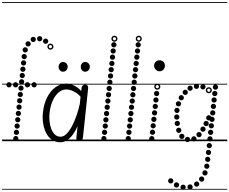

<svg xmlns="http://www.w3.org/2000/svg" viewBox="-25 -1349 2190 1834"><path d="M411 -930.5Q400.5 -930.5 393.2 -937.8Q386 -945 386 -955.5Q386 -966 393.2 -973.2Q400.5 -980.5 411 -980.5Q421.5 -980.5 428.8 -973.2Q436 -966 436 -955.5Q436 -945 428.8 -937.8Q421.5 -930.5 411 -930.5ZM354 -954Q343.5 -954 336.2 -961.2Q329 -968.5 329 -979Q329 -989.5 336.2 -996.8Q343.5 -1004 354 -1004Q364.5 -1004 371.8 -996.8Q379 -989.5 379 -979Q379 -968.5 371.8 -961.2Q364.5 -954 354 -954ZM292.5 -947.5Q282 -947.5 274.8 -954.8Q267.5 -962 267.5 -972.5Q267.5 -983 274.8 -990.2Q282 -997.5 292.5 -997.5Q303 -997.5 310.2 -990.2Q317.5 -983 317.5 -972.5Q317.5 -962 310.2 -954.8Q303 -947.5 292.5 -947.5ZM243.5 -905Q233 -905 225.8 -912.2Q218.5 -919.5 218.5 -930Q218.5 -940.5 225.8 -947.8Q233 -955 243.5 -955Q254 -955 261.2 -947.8Q268.5 -940.5 268.5 -930Q268.5 -919.5 261.2 -912.2Q254 -905 243.5 -905ZM216 -847.5Q205.5 -847.5 198.2 -854.8Q191 -862 191 -872.5Q191 -883 198.2 -890.2Q205.5 -897.5 216 -897.5Q226.5 -897.5 233.8 -890.2Q241 -883 241 -872.5Q241 -862 233.8 -854.8Q226.5 -847.5 216 -847.5ZM206 -783.5Q195.5 -783.5 188.2 -790.8Q181 -798 181 -808.5Q181 -819 188.2 -826.2Q195.5 -833.5 206 -833.5Q216.5 -833.5 223.8 -826.2Q231 -819 231 -808.5Q231 -798 223.8 -790.8Q216.5 -783.5 206 -783.5ZM200 -723Q189.5 -723 182.2 -730.2Q175 -737.5 175 -748Q175 -758.5 182.2 -765.8Q189.5 -773 200 -773Q210.5 -773 217.8 -765.8Q225 -758.5 225 -748Q225 -737.5 217.8 -730.2Q210.5 -723 200 -723ZM193.5 -663Q183 -663 175.8 -670.2Q168.5 -677.5 168.5 -688Q168.5 -698.5 175.8 -705.8Q183 -713 193.5 -713Q204 -713 211.2 -705.8Q218.5 -698.5 218.5 -688Q218.5 -677.5 211.2 -670.2Q204 -663 193.5 -663ZM187.5 -602.5Q177 -602.5 169.8 -609.8Q162.5 -617 162.5 -627.5Q162.5 -638 169.8 -645.2Q177 -652.5 187.5 -652.5Q198 -652.5 205.2 -645.2Q212.5 -638 212.5 -627.5Q212.5 -617 205.2 -609.8Q198 -602.5 187.5 -602.5ZM181.5 -542.5Q171 -542.5 163.8 -549.8Q156.5 -557 156.5 -567.5Q156.5 -578 163.8 -585.2Q171 -592.5 181.5 -592.5Q192 -592.5 199.2 -585.2Q206.5 -578 206.5 -567.5Q206.5 -557 199.2 -549.8Q192 -542.5 181.5 -542.5ZM175.5 -482Q165 -482 157.8 -489.2Q150.5 -496.5 150.5 -507Q150.5 -517.5 157.8 -524.8Q165 -532 175.5 -532Q186 -532 193.2 -524.8Q200.5 -517.5 200.5 -507Q200.5 -496.5 193.2 -489.2Q186 -482 175.5 -482ZM169 -421.5Q158.5 -421.5 151.2 -428.8Q144 -436 144 -446.5Q144 -457 151.2 -464.2Q158.5 -471.5 169 -471.5Q179.5 -471.5 186.8 -464.2Q194 -457 194 -446.5Q194 -436 186.8 -428.8Q179.5 -421.5 169 -421.5ZM163 -361.5Q152.5 -361.5 145.2 -368.8Q138 -376 138 -386.5Q138 -397 145.2 -404.2Q152.5 -411.5 163 -411.5Q173.5 -411.5 180.8 -404.2Q188 -397 188 -386.5Q188 -376 180.8 -368.8Q173.5 -361.5 163 -361.5ZM157 -301Q146.5 -301 139.2 -308.2Q132 -315.5 132 -326Q132 -336.5 139.2 -343.8Q146.5 -351 157 -351Q167.5 -351 174.8 -343.8Q182 -336.5 182 -326Q182 -315.5 174.8 -308.2Q167.5 -301 157 -301ZM150.5 -240.5Q140 -240.5 132.8 -247.8Q125.5 -255 125.5 -265.5Q125.5 -276 132.8 -283.2Q140 -290.5 150.5 -290.5Q161 -290.5 168.2 -283.2Q175.5 -276 175.5 -265.5Q175.5 -255 168.2 -247.8Q161 -240.5 150.5 -240.5ZM144.5 -180.5Q134 -180.5 126.8 -187.8Q119.5 -195 119.5 -205.5Q119.5 -216 126.8 -223.2Q134 -230.5 144.5 -230.5Q155 -230.5 162.2 -223.2Q169.5 -216 169.5 -205.5Q169.5 -195 162.2 -187.8Q155 -180.5 144.5 -180.5ZM138.5 -120Q128 -120 120.8 -127.2Q113.5 -134.5 113.5 -145Q113.5 -155.5 120.8 -162.8Q128 -170 138.5 -170Q149 -170 156.2 -162.8Q163.5 -155.5 163.5 -145Q163.5 -134.5 156.2 -127.2Q149 -120 138.5 -120ZM132 -60Q121.5 -60 114.2 -67.2Q107 -74.5 107 -85Q107 -95.5 114.2 -102.8Q121.5 -110 132 -110Q142.5 -110 149.8 -102.8Q157 -95.5 157 -85Q157 -74.5 149.8 -67.2Q142.5 -60 132 -60ZM126 0Q115.5 0 108.2 -7.2Q101 -14.5 101 -25Q101 -35.5 108.2 -42.8Q115.5 -50 126 -50Q136.5 -50 143.8 -42.8Q151 -35.5 151 -25Q151 -14.5 143.8 -7.2Q136.5 0 126 0ZM61 -514Q50.5 -514 43.2 -521.2Q36 -528.5 36 -539Q36 -549.5 43.2 -556.8Q50.5 -564 61 -564Q71.5 -564 78.8 -556.8Q86 -549.5 86 -539Q86 -528.5 78.8 -521.2Q71.5 -514 61 -514ZM124 -514Q113.5 -514 106.2 -521.2Q99 -528.5 99 -539Q99 -549.5 106.2 -556.8Q113.5 -564 124 -564Q134.5 -564 141.8 -556.8Q149 -549.5 149 -539Q149 -528.5 141.8 -521.2Q134.5 -514 124 -514ZM237.5 -514Q227 -514 219.8 -521.2Q212.5 -528.5 212.5 -539Q212.5 -549.5 219.8 -556.8Q227 -564 237.5 -564Q248 -564 255.2 -556.8Q262.5 -549.5 262.5 -539Q262.5 -528.5 255.2 -521.2Q248 -514 237.5 -514ZM301 -514Q290.5 -514 283.2 -521.2Q276 -528.5 276 -539Q276 -549.5 283.2 -556.8Q290.5 -564 301 -564Q311.5 -564 318.8 -556.8Q326 -549.5 326 -539Q326 -528.5 318.8 -521.2Q311.5 -514 301 -514ZM456.5 -874.5Q444.5 -874.5 436 -883Q427.5 -891.5 427.5 -903.5Q427.5 -915.5 436 -924Q444.5 -932.5 456.5 -932.5Q468.5 -932.5 477 -924Q485.5 -915.5 485.5 -903.5Q485.5 -891.5 477 -883Q468.5 -874.5 456.5 -874.5ZM456.5 -888Q463 -888 467.5 -892.8Q472 -897.5 472 -904Q472 -910 467.5 -914.5Q463 -919 456.5 -919Q450 -919 445.5 -914.5Q441 -910 441 -904Q441 -897.5 445.5 -892.8Q450 -888 456.5 -888ZM-5 455H397.5V463H-5ZM-5 -16H397.5V0H-5ZM-5 -549H397.5V-541H-5ZM-5 -1329H397.5V-1321H-5Z M552.5 10Q504 10 469.8 -14.8Q435.5 -39.5 415 -80.5Q394.5 -121.5 387 -171.2Q379.5 -221 384.5 -271Q394 -359 426.5 -421.5Q459 -484 507.2 -517.5Q555.5 -551 611 -551Q631.5 -551 657.8 -542Q684 -533 709 -516.8Q734 -500.5 750.5 -479L753.5 -506Q755.5 -524 766 -532.5Q776.5 -541 789 -541Q801.5 -541 810.2 -532Q819 -523 816.5 -502L767.5 -36.5Q765.5 -18 755.2 -9Q745 0 733.5 0Q719.5 0 711 -8.2Q702.5 -16.5 704.5 -35L716 -144.5Q699 -103.5 674.2 -68.2Q649.5 -33 618.8 -11.5Q588 10 552.5 10ZM448 -268Q444 -230 448 -190.5Q452 -151 464.8 -117.5Q477.5 -84 499.8 -63.5Q522 -43 554 -43Q584 -43 612 -71.8Q640 -100.5 664.2 -147.2Q688.5 -194 707.2 -248.8Q726 -303.5 737 -355L744.5 -425Q721 -454.5 681.8 -474.5Q642.5 -494.5 608 -494.5Q567.5 -494.5 533.8 -465.2Q500 -436 477.5 -385Q455 -334 448 -268ZM552.5 10Q504 10 469.8 -14.8Q435.5 -39.5 415 -80.5Q394.5 -121.5 387 -171.2Q379.5 -221 384.5 -271Q394 -359 426.5 -421.5Q459 -484 507.2 -517.5Q555.5 -551 611 -551Q631.5 -551 657.8 -542Q684 -533 709 -516.8Q734 -500.5 750.5 -479L753.5 -506Q755.5 -524 766 -532.5Q776.5 -541 789 -541Q801.5 -541 810.2 -532Q819 -523 816.5 -502L767.5 -36.5Q765.5 -18 755.2 -9Q745 0 733.5 0Q719.5 0 711 -8.2Q702.5 -16.5 704.5 -35L716 -144.5Q699 -103.5 674.2 -68.2Q649.5 -33 618.8 -11.5Q588 10 552.5 10ZM448 -268Q444 -230 448 -190.5Q452 -151 464.8 -117.5Q477.5 -84 499.8 -63.5Q522 -43 554 -43Q584 -43 612 -71.8Q640 -100.5 664.2 -147.2Q688.5 -194 707.2 -248.8Q726 -303.5 737 -355L744.5 -425Q721 -454.5 681.8 -474.5Q642.5 -494.5 608 -494.5Q567.5 -494.5 533.8 -465.2Q500 -436 477.5 -385Q455 -334 448 -268ZM788.5 -664Q770 -664 758.2 -677.5Q746.5 -691 746.5 -711Q746.5 -729 758 -743Q769.5 -757 788.5 -757Q807 -757 820 -744.2Q833 -731.5 833 -711Q833 -691.5 820.2 -677.8Q807.5 -664 788.5 -664ZM576.5 -664Q558.5 -664 546.8 -677.5Q535 -691 535 -711Q535 -729 546.5 -743Q558 -757 576.5 -757Q595.5 -757 608.5 -744.2Q621.5 -731.5 621.5 -711Q621.5 -691.5 608.8 -677.8Q596 -664 576.5 -664ZM329.5 455H902V463H329.5ZM329.5 -16H902V0H329.5ZM329.5 -549H902V-541H329.5ZM329.5 -1329H902V-1321H329.5Z M1062.5 -896Q1052 -896 1044.8 -903.2Q1037.5 -910.5 1037.5 -921Q1037.5 -931.5 1044.8 -938.8Q1052 -946 1062.5 -946Q1073 -946 1080.2 -938.8Q1087.5 -931.5 1087.5 -921Q1087.5 -910.5 1080.2 -903.2Q1073 -896 1062.5 -896ZM1056 -837Q1045.5 -837 1038.2 -844.2Q1031 -851.5 1031 -862Q1031 -872.5 1038.2 -879.8Q1045.5 -887 1056 -887Q1066.5 -887 1073.8 -879.8Q1081 -872.5 1081 -862Q1081 -851.5 1073.8 -844.2Q1066.5 -837 1056 -837ZM1049.5 -778Q1039 -778 1031.8 -785.2Q1024.5 -792.5 1024.5 -803Q1024.5 -813.5 1031.8 -820.8Q1039 -828 1049.5 -828Q1060 -828 1067.2 -820.8Q1074.5 -813.5 1074.5 -803Q1074.5 -792.5 1067.2 -785.2Q1060 -778 1049.5 -778ZM1043.5 -718Q1033 -718 1025.8 -725.2Q1018.5 -732.5 1018.5 -743Q1018.5 -753.5 1025.8 -760.8Q1033 -768 1043.5 -768Q1054 -768 1061.2 -760.8Q1068.5 -753.5 1068.5 -743Q1068.5 -732.5 1061.2 -725.2Q1054 -718 1043.5 -718ZM1037 -658.5Q1026.5 -658.5 1019.2 -665.8Q1012 -673 1012 -683.5Q1012 -694 1019.2 -701.2Q1026.5 -708.5 1037 -708.5Q1047.5 -708.5 1054.8 -701.2Q1062 -694 1062 -683.5Q1062 -673 1054.8 -665.8Q1047.5 -658.5 1037 -658.5ZM1030.5 -598.5Q1020 -598.5 1012.8 -605.8Q1005.5 -613 1005.5 -623.5Q1005.5 -634 1012.8 -641.2Q1020 -648.5 1030.5 -648.5Q1041 -648.5 1048.2 -641.2Q1055.5 -634 1055.5 -623.5Q1055.5 -613 1048.2 -605.8Q1041 -598.5 1030.5 -598.5ZM1024.5 -538.5Q1014 -538.5 1006.8 -545.8Q999.5 -553 999.5 -563.5Q999.5 -574 1006.8 -581.2Q1014 -588.5 1024.5 -588.5Q1035 -588.5 1042.2 -581.2Q1049.5 -574 1049.5 -563.5Q1049.5 -553 1042.2 -545.8Q1035 -538.5 1024.5 -538.5ZM1018 -479Q1007.5 -479 1000.2 -486.2Q993 -493.5 993 -504Q993 -514.5 1000.2 -521.8Q1007.5 -529 1018 -529Q1028.5 -529 1035.8 -521.8Q1043 -514.5 1043 -504Q1043 -493.5 1035.8 -486.2Q1028.5 -479 1018 -479ZM1011.5 -419Q1001 -419 993.8 -426.2Q986.5 -433.5 986.5 -444Q986.5 -454.5 993.8 -461.8Q1001 -469 1011.5 -469Q1022 -469 1029.2 -461.8Q1036.5 -454.5 1036.5 -444Q1036.5 -433.5 1029.2 -426.2Q1022 -419 1011.5 -419ZM1005.5 -359Q995 -359 987.8 -366.2Q980.5 -373.5 980.5 -384Q980.5 -394.5 987.8 -401.8Q995 -409 1005.5 -409Q1016 -409 1023.2 -401.8Q1030.5 -394.5 1030.5 -384Q1030.5 -373.5 1023.2 -366.2Q1016 -359 1005.5 -359ZM999 -299.5Q988.5 -299.5 981.2 -306.8Q974 -314 974 -324.5Q974 -335 981.2 -342.2Q988.5 -349.5 999 -349.5Q1009.5 -349.5 1016.8 -342.2Q1024 -335 1024 -324.5Q1024 -314 1016.8 -306.8Q1009.5 -299.5 999 -299.5ZM993 -239.5Q982.5 -239.5 975.2 -246.8Q968 -254 968 -264.5Q968 -275 975.2 -282.2Q982.5 -289.5 993 -289.5Q1003.5 -289.5 1010.8 -282.2Q1018 -275 1018 -264.5Q1018 -254 1010.8 -246.8Q1003.5 -239.5 993 -239.5ZM986.5 -179.5Q976 -179.5 968.8 -186.8Q961.5 -194 961.5 -204.5Q961.5 -215 968.8 -222.2Q976 -229.5 986.5 -229.5Q997 -229.5 1004.2 -222.2Q1011.5 -215 1011.5 -204.5Q1011.5 -194 1004.2 -186.8Q997 -179.5 986.5 -179.5ZM980.5 -120Q970 -120 962.8 -127.2Q955.5 -134.5 955.5 -145Q955.5 -155.5 962.8 -162.8Q970 -170 980.5 -170Q991 -170 998.2 -162.8Q1005.5 -155.5 1005.5 -145Q1005.5 -134.5 998.2 -127.2Q991 -120 980.5 -120ZM974 -60Q963.5 -60 956.2 -67.2Q949 -74.5 949 -85Q949 -95.5 956.2 -102.8Q963.5 -110 974 -110Q984.5 -110 991.8 -102.8Q999 -95.5 999 -85Q999 -74.5 991.8 -67.2Q984.5 -60 974 -60ZM967.5 0Q957 0 949.8 -7.2Q942.5 -14.5 942.5 -25Q942.5 -35.5 949.8 -42.8Q957 -50 967.5 -50Q978 -50 985.2 -42.8Q992.5 -35.5 992.5 -25Q992.5 -14.5 985.2 -7.2Q978 0 967.5 0ZM1068 -950Q1056 -950 1047.5 -958.5Q1039 -967 1039 -979Q1039 -991 1047.5 -999.5Q1056 -1008 1068 -1008Q1080 -1008 1088.5 -999.5Q1097 -991 1097 -979Q1097 -967 1088.5 -958.5Q1080 -950 1068 -950ZM1068 -963.5Q1074.5 -963.5 1079 -968.2Q1083.5 -973 1083.5 -979.5Q1083.5 -985.5 1079 -990Q1074.5 -994.5 1068 -994.5Q1061.5 -994.5 1057 -990Q1052.5 -985.5 1052.5 -979.5Q1052.5 -973 1057 -968.2Q1061.5 -963.5 1068 -963.5ZM872.5 455H1140.5V463H872.5ZM872.5 -16H1140.5V0H872.5ZM872.5 -549H1140.5V-541H872.5ZM872.5 -1329H1140.5V-1321H872.5Z M1295 -896Q1284.5 -896 1277.2 -903.2Q1270 -910.5 1270 -921Q1270 -931.5 1277.2 -938.8Q1284.5 -946 1295 -946Q1305.5 -946 1312.8 -938.8Q1320 -931.5 1320 -921Q1320 -910.5 1312.8 -903.2Q1305.5 -896 1295 -896ZM1288.5 -837Q1278 -837 1270.8 -844.2Q1263.5 -851.5 1263.5 -862Q1263.5 -872.5 1270.8 -879.8Q1278 -887 1288.5 -887Q1299 -887 1306.2 -879.8Q1313.5 -872.5 1313.5 -862Q1313.5 -851.5 1306.2 -844.2Q1299 -837 1288.5 -837ZM1282 -778Q1271.5 -778 1264.2 -785.2Q1257 -792.5 1257 -803Q1257 -813.5 1264.2 -820.8Q1271.5 -828 1282 -828Q1292.5 -828 1299.8 -820.8Q1307 -813.5 1307 -803Q1307 -792.5 1299.8 -785.2Q1292.5 -778 1282 -778ZM1276 -718Q1265.5 -718 1258.2 -725.2Q1251 -732.5 1251 -743Q1251 -753.5 1258.2 -760.8Q1265.5 -768 1276 -768Q1286.5 -768 1293.8 -760.8Q1301 -753.5 1301 -743Q1301 -732.5 1293.8 -725.2Q1286.5 -718 1276 -718ZM1269.5 -658.5Q1259 -658.5 1251.8 -665.8Q1244.5 -673 1244.5 -683.5Q1244.5 -694 1251.8 -701.2Q1259 -708.5 1269.5 -708.5Q1280 -708.5 1287.2 -701.2Q1294.5 -694 1294.5 -683.5Q1294.5 -673 1287.2 -665.8Q1280 -658.5 1269.5 -658.5ZM1263 -598.5Q1252.5 -598.5 1245.2 -605.8Q1238 -613 1238 -623.5Q1238 -634 1245.2 -641.2Q1252.5 -648.5 1263 -648.5Q1273.5 -648.5 1280.8 -641.2Q1288 -634 1288 -623.5Q1288 -613 1280.8 -605.8Q1273.5 -598.5 1263 -598.5ZM1257 -538.5Q1246.5 -538.5 1239.2 -545.8Q1232 -553 1232 -563.5Q1232 -574 1239.2 -581.2Q1246.5 -588.5 1257 -588.5Q1267.5 -588.5 1274.8 -581.2Q1282 -574 1282 -563.5Q1282 -553 1274.8 -545.8Q1267.5 -538.5 1257 -538.5ZM1250.5 -479Q1240 -479 1232.8 -486.2Q1225.5 -493.5 1225.5 -504Q1225.5 -514.5 1232.8 -521.8Q1240 -529 1250.5 -529Q1261 -529 1268.2 -521.8Q1275.5 -514.5 1275.5 -504Q1275.5 -493.5 1268.2 -486.2Q1261 -479 1250.5 -479ZM1244 -419Q1233.5 -419 1226.2 -426.2Q1219 -433.5 1219 -444Q1219 -454.5 1226.2 -461.8Q1233.5 -469 1244 -469Q1254.5 -469 1261.8 -461.8Q1269 -454.5 1269 -444Q1269 -433.5 1261.8 -426.2Q1254.5 -419 1244 -419ZM1238 -359Q1227.5 -359 1220.2 -366.2Q1213 -373.5 1213 -384Q1213 -394.5 1220.2 -401.8Q1227.5 -409 1238 -409Q1248.5 -409 1255.8 -401.8Q1263 -394.5 1263 -384Q1263 -373.5 1255.8 -366.2Q1248.5 -359 1238 -359ZM1231.5 -299.5Q1221 -299.5 1213.8 -306.8Q1206.5 -314 1206.5 -324.5Q1206.5 -335 1213.8 -342.2Q1221 -349.5 1231.5 -349.5Q1242 -349.5 1249.2 -342.2Q1256.5 -335 1256.5 -324.5Q1256.5 -314 1249.2 -306.8Q1242 -299.5 1231.5 -299.5ZM1225.5 -239.5Q1215 -239.5 1207.8 -246.8Q1200.5 -254 1200.5 -264.5Q1200.5 -275 1207.8 -282.2Q1215 -289.5 1225.5 -289.5Q1236 -289.5 1243.2 -282.2Q1250.5 -275 1250.5 -264.5Q1250.5 -254 1243.2 -246.8Q1236 -239.5 1225.5 -239.5ZM1219 -179.5Q1208.5 -179.5 1201.2 -186.8Q1194 -194 1194 -204.5Q1194 -215 1201.2 -222.2Q1208.5 -229.5 1219 -229.5Q1229.5 -229.5 1236.8 -222.2Q1244 -215 1244 -204.5Q1244 -194 1236.8 -186.8Q1229.5 -179.5 1219 -179.5ZM1213 -120Q1202.5 -120 1195.2 -127.2Q1188 -134.5 1188 -145Q1188 -155.5 1195.2 -162.8Q1202.5 -170 1213 -170Q1223.5 -170 1230.8 -162.8Q1238 -155.5 1238 -145Q1238 -134.5 1230.8 -127.2Q1223.5 -120 1213 -120ZM1206.5 -60Q1196 -60 1188.8 -67.2Q1181.5 -74.5 1181.5 -85Q1181.5 -95.5 1188.8 -102.8Q1196 -110 1206.5 -110Q1217 -110 1224.2 -102.8Q1231.5 -95.5 1231.5 -85Q1231.5 -74.5 1224.2 -67.2Q1217 -60 1206.5 -60ZM1200 0Q1189.5 0 1182.2 -7.2Q1175 -14.5 1175 -25Q1175 -35.5 1182.2 -42.8Q1189.5 -50 1200 -50Q1210.5 -50 1217.8 -42.8Q1225 -35.5 1225 -25Q1225 -14.5 1217.8 -7.2Q1210.5 0 1200 0ZM1300.5 -950Q1288.5 -950 1280 -958.5Q1271.5 -967 1271.5 -979Q1271.5 -991 1280 -999.5Q1288.5 -1008 1300.5 -1008Q1312.5 -1008 1321 -999.5Q1329.5 -991 1329.5 -979Q1329.5 -967 1321 -958.5Q1312.5 -950 1300.5 -950ZM1300.5 -963.5Q1307 -963.5 1311.5 -968.2Q1316 -973 1316 -979.5Q1316 -985.5 1311.5 -990Q1307 -994.5 1300.5 -994.5Q1294 -994.5 1289.5 -990Q1285 -985.5 1285 -979.5Q1285 -973 1289.5 -968.2Q1294 -963.5 1300.5 -963.5ZM1105 455H1373V463H1105ZM1105 -16H1373V0H1105ZM1105 -549H1373V-541H1105ZM1105 -1329H1373V-1321H1105Z M1447 -722Q1447 -744 1462.2 -758.5Q1477.5 -773 1499.5 -773Q1520.5 -773 1535.5 -758.8Q1550.5 -744.5 1550.5 -722Q1550.5 -707.5 1543.8 -695Q1537 -682.5 1525.5 -675.2Q1514 -668 1499.5 -668Q1479.5 -668 1463.2 -683.5Q1447 -699 1447 -722ZM1447 -722Q1447 -744 1462.2 -758.5Q1477.5 -773 1499.5 -773Q1520.5 -773 1535.5 -758.8Q1550.5 -744.5 1550.5 -722Q1550.5 -707.5 1543.8 -695Q1537 -682.5 1525.5 -675.2Q1514 -668 1499.5 -668Q1479.5 -668 1463.2 -683.5Q1447 -699 1447 -722ZM1471 -430.5Q1460.5 -430.5 1453.2 -437.8Q1446 -445 1446 -455.5Q1446 -466 1453.2 -473.2Q1460.5 -480.5 1471 -480.5Q1481.5 -480.5 1488.8 -473.2Q1496 -466 1496 -455.5Q1496 -445 1488.8 -437.8Q1481.5 -430.5 1471 -430.5ZM1464.5 -369Q1454 -369 1446.8 -376.2Q1439.5 -383.5 1439.5 -394Q1439.5 -404.5 1446.8 -411.8Q1454 -419 1464.5 -419Q1475 -419 1482.2 -411.8Q1489.5 -404.5 1489.5 -394Q1489.5 -383.5 1482.2 -376.2Q1475 -369 1464.5 -369ZM1458 -307.5Q1447.5 -307.5 1440.2 -314.8Q1433 -322 1433 -332.5Q1433 -343 1440.2 -350.2Q1447.5 -357.5 1458 -357.5Q1468.5 -357.5 1475.8 -350.2Q1483 -343 1483 -332.5Q1483 -322 1475.8 -314.8Q1468.5 -307.5 1458 -307.5ZM1451.5 -246Q1441 -246 1433.8 -253.2Q1426.5 -260.5 1426.5 -271Q1426.5 -281.5 1433.8 -288.8Q1441 -296 1451.5 -296Q1462 -296 1469.2 -288.8Q1476.5 -281.5 1476.5 -271Q1476.5 -260.5 1469.2 -253.2Q1462 -246 1451.5 -246ZM1445 -184Q1434.5 -184 1427.2 -191.2Q1420 -198.5 1420 -209Q1420 -219.5 1427.2 -226.8Q1434.5 -234 1445 -234Q1455.5 -234 1462.8 -226.8Q1470 -219.5 1470 -209Q1470 -198.5 1462.8 -191.2Q1455.5 -184 1445 -184ZM1438 -122.5Q1427.5 -122.5 1420.2 -129.8Q1413 -137 1413 -147.5Q1413 -158 1420.2 -165.2Q1427.5 -172.5 1438 -172.5Q1448.5 -172.5 1455.8 -165.2Q1463 -158 1463 -147.5Q1463 -137 1455.8 -129.8Q1448.5 -122.5 1438 -122.5ZM1431.5 -61Q1421 -61 1413.8 -68.2Q1406.5 -75.5 1406.5 -86Q1406.5 -96.5 1413.8 -103.8Q1421 -111 1431.5 -111Q1442 -111 1449.2 -103.8Q1456.5 -96.5 1456.5 -86Q1456.5 -75.5 1449.2 -68.2Q1442 -61 1431.5 -61ZM1425 0.5Q1414.5 0.5 1407.2 -6.8Q1400 -14 1400 -24.5Q1400 -35 1407.2 -42.2Q1414.5 -49.5 1425 -49.5Q1435.5 -49.5 1442.8 -42.2Q1450 -35 1450 -24.5Q1450 -14 1442.8 -6.8Q1435.5 0.5 1425 0.5ZM1477.5 -492Q1465.5 -492 1457 -500.5Q1448.5 -509 1448.5 -521Q1448.5 -533 1457 -541.5Q1465.5 -550 1477.5 -550Q1489.5 -550 1498 -541.5Q1506.5 -533 1506.5 -521Q1506.5 -509 1498 -500.5Q1489.5 -492 1477.5 -492ZM1477.5 -505.5Q1484 -505.5 1488.5 -510.2Q1493 -515 1493 -521.5Q1493 -527.5 1488.5 -532Q1484 -536.5 1477.5 -536.5Q1471 -536.5 1466.5 -532Q1462 -527.5 1462 -521.5Q1462 -515 1466.5 -510.2Q1471 -505.5 1477.5 -505.5ZM1350.5 455H1607.5V463H1350.5ZM1350.5 -16H1607.5V0H1350.5ZM1350.5 -549H1607.5V-541H1350.5ZM1350.5 -1329H1607.5V-1321H1350.5Z M1974 67Q1963.5 67 1956.2 59.8Q1949 52.5 1949 42Q1949 31.5 1956.2 24.2Q1963.5 17 1974 17Q1984.5 17 1991.8 24.2Q1999 31.5 1999 42Q1999 52.5 1991.8 59.8Q1984.5 67 1974 67ZM1966.5 132.5Q1956 132.5 1948.8 125.2Q1941.5 118 1941.5 107.5Q1941.5 97 1948.8 89.8Q1956 82.5 1966.5 82.5Q1977 82.5 1984.2 89.8Q1991.5 97 1991.5 107.5Q1991.5 118 1984.2 125.2Q1977 132.5 1966.5 132.5ZM1959 198Q1948.5 198 1941.2 190.8Q1934 183.5 1934 173Q1934 162.5 1941.2 155.2Q1948.5 148 1959 148Q1969.5 148 1976.8 155.2Q1984 162.5 1984 173Q1984 183.5 1976.8 190.8Q1969.5 198 1959 198ZM1950.5 263.5Q1940 263.5 1932.8 256.2Q1925.5 249 1925.5 238.5Q1925.5 228 1932.8 220.8Q1940 213.5 1950.5 213.5Q1961 213.5 1968.2 220.8Q1975.5 228 1975.5 238.5Q1975.5 249 1968.2 256.2Q1961 263.5 1950.5 263.5ZM1933 327.5Q1922.5 327.5 1915.2 320.2Q1908 313 1908 302.5Q1908 292 1915.2 284.8Q1922.5 277.5 1933 277.5Q1943.5 277.5 1950.8 284.8Q1958 292 1958 302.5Q1958 313 1950.8 320.2Q1943.5 327.5 1933 327.5ZM1901 386.5Q1890.5 386.5 1883.2 379.2Q1876 372 1876 361.5Q1876 351 1883.2 343.8Q1890.5 336.5 1901 336.5Q1911.5 336.5 1918.8 343.8Q1926 351 1926 361.5Q1926 372 1918.8 379.2Q1911.5 386.5 1901 386.5ZM1853.5 434.5Q1843 434.5 1835.8 427.2Q1828.5 420 1828.5 409.5Q1828.5 399 1835.8 391.8Q1843 384.5 1853.5 384.5Q1864 384.5 1871.2 391.8Q1878.5 399 1878.5 409.5Q1878.5 420 1871.2 427.2Q1864 434.5 1853.5 434.5ZM1790.5 462Q1780 462 1772.8 454.8Q1765.5 447.5 1765.5 437Q1765.5 426.5 1772.8 419.2Q1780 412 1790.5 412Q1801 412 1808.2 419.2Q1815.5 426.5 1815.5 437Q1815.5 447.5 1808.2 454.8Q1801 462 1790.5 462ZM1724 464.5Q1713.5 464.5 1706.2 457.2Q1699 450 1699 439.5Q1699 429 1706.2 421.8Q1713.5 414.5 1724 414.5Q1734.5 414.5 1741.8 421.8Q1749 429 1749 439.5Q1749 450 1741.8 457.2Q1734.5 464.5 1724 464.5ZM1661 442.5Q1650.5 442.5 1643.2 435.2Q1636 428 1636 417.5Q1636 407 1643.2 399.8Q1650.5 392.5 1661 392.5Q1671.5 392.5 1678.8 399.8Q1686 407 1686 417.5Q1686 428 1678.8 435.2Q1671.5 442.5 1661 442.5ZM1606 403.5Q1595.5 403.5 1588.2 396.2Q1581 389 1581 378.5Q1581 368 1588.2 360.8Q1595.5 353.5 1606 353.5Q1616.5 353.5 1623.8 360.8Q1631 368 1631 378.5Q1631 389 1623.8 396.2Q1616.5 403.5 1606 403.5ZM2033 -492Q2022.5 -492 2015.2 -499.2Q2008 -506.5 2008 -517Q2008 -527.5 2015.2 -534.8Q2022.5 -542 2033 -542Q2043.5 -542 2050.8 -534.8Q2058 -527.5 2058 -517Q2058 -506.5 2050.8 -499.2Q2043.5 -492 2033 -492ZM2026.5 -430.5Q2016 -430.5 2008.8 -437.8Q2001.5 -445 2001.5 -455.5Q2001.5 -466 2008.8 -473.2Q2016 -480.5 2026.5 -480.5Q2037 -480.5 2044.2 -473.2Q2051.5 -466 2051.5 -455.5Q2051.5 -445 2044.2 -437.8Q2037 -430.5 2026.5 -430.5ZM2020 -369Q2009.5 -369 2002.2 -376.2Q1995 -383.5 1995 -394Q1995 -404.5 2002.2 -411.8Q2009.5 -419 2020 -419Q2030.5 -419 2037.8 -411.8Q2045 -404.5 2045 -394Q2045 -383.5 2037.8 -376.2Q2030.5 -369 2020 -369ZM2013.5 -307.5Q2003 -307.5 1995.8 -314.8Q1988.5 -322 1988.5 -332.5Q1988.5 -343 1995.8 -350.2Q2003 -357.5 2013.5 -357.5Q2024 -357.5 2031.2 -350.2Q2038.5 -343 2038.5 -332.5Q2038.5 -322 2031.2 -314.8Q2024 -307.5 2013.5 -307.5ZM2007 -246Q1996.5 -246 1989.2 -253.2Q1982 -260.5 1982 -271Q1982 -281.5 1989.2 -288.8Q1996.5 -296 2007 -296Q2017.5 -296 2024.8 -288.8Q2032 -281.5 2032 -271Q2032 -260.5 2024.8 -253.2Q2017.5 -246 2007 -246ZM2000 -184Q1989.5 -184 1982.2 -191.2Q1975 -198.5 1975 -209Q1975 -219.5 1982.2 -226.8Q1989.5 -234 2000 -234Q2010.5 -234 2017.8 -226.8Q2025 -219.5 2025 -209Q2025 -198.5 2017.8 -191.2Q2010.5 -184 2000 -184ZM1993.5 -122.5Q1983 -122.5 1975.8 -129.8Q1968.5 -137 1968.5 -147.5Q1968.5 -158 1975.8 -165.2Q1983 -172.5 1993.5 -172.5Q2004 -172.5 2011.2 -165.2Q2018.5 -158 2018.5 -147.5Q2018.5 -137 2011.2 -129.8Q2004 -122.5 1993.5 -122.5ZM1987 -60Q1976.5 -60 1969.2 -67.2Q1962 -74.5 1962 -85Q1962 -95.5 1969.2 -102.8Q1976.5 -110 1987 -110Q1997.5 -110 2004.8 -102.8Q2012 -95.5 2012 -85Q2012 -74.5 2004.8 -67.2Q1997.5 -60 1987 -60ZM1980.5 2.5Q1970 2.5 1962.8 -4.8Q1955.5 -12 1955.5 -22.5Q1955.5 -33 1962.8 -40.2Q1970 -47.5 1980.5 -47.5Q1991 -47.5 1998.2 -40.2Q2005.5 -33 2005.5 -22.5Q2005.5 -12 1998.2 -4.8Q1991 2.5 1980.5 2.5ZM1913.5 -494.5Q1903 -494.5 1895.8 -501.8Q1888.5 -509 1888.5 -519.5Q1888.5 -530 1895.8 -537.2Q1903 -544.5 1913.5 -544.5Q1924 -544.5 1931.2 -537.2Q1938.5 -530 1938.5 -519.5Q1938.5 -509 1931.2 -501.8Q1924 -494.5 1913.5 -494.5ZM1851.5 -499.5Q1841 -499.5 1833.8 -506.8Q1826.5 -514 1826.5 -524.5Q1826.5 -535 1833.8 -542.2Q1841 -549.5 1851.5 -549.5Q1862 -549.5 1869.2 -542.2Q1876.5 -535 1876.5 -524.5Q1876.5 -514 1869.2 -506.8Q1862 -499.5 1851.5 -499.5ZM1791 -481.5Q1780.5 -481.5 1773.2 -488.8Q1766 -496 1766 -506.5Q1766 -517 1773.2 -524.2Q1780.5 -531.5 1791 -531.5Q1801.5 -531.5 1808.8 -524.2Q1816 -517 1816 -506.5Q1816 -496 1808.8 -488.8Q1801.5 -481.5 1791 -481.5ZM1744.5 -442Q1734 -442 1726.8 -449.2Q1719.5 -456.5 1719.5 -467Q1719.5 -477.5 1726.8 -484.8Q1734 -492 1744.5 -492Q1755 -492 1762.2 -484.8Q1769.5 -477.5 1769.5 -467Q1769.5 -456.5 1762.2 -449.2Q1755 -442 1744.5 -442ZM1706.5 -390.5Q1696 -390.5 1688.8 -397.8Q1681.5 -405 1681.5 -415.5Q1681.5 -426 1688.8 -433.2Q1696 -440.5 1706.5 -440.5Q1717 -440.5 1724.2 -433.2Q1731.5 -426 1731.5 -415.5Q1731.5 -405 1724.2 -397.8Q1717 -390.5 1706.5 -390.5ZM1679.5 -332.5Q1669 -332.5 1661.8 -339.8Q1654.5 -347 1654.5 -357.5Q1654.5 -368 1661.8 -375.2Q1669 -382.5 1679.5 -382.5Q1690 -382.5 1697.2 -375.2Q1704.5 -368 1704.5 -357.5Q1704.5 -347 1697.2 -339.8Q1690 -332.5 1679.5 -332.5ZM1665.5 -269.5Q1655 -269.5 1647.8 -276.8Q1640.5 -284 1640.5 -294.5Q1640.5 -305 1647.8 -312.2Q1655 -319.5 1665.5 -319.5Q1676 -319.5 1683.2 -312.2Q1690.5 -305 1690.5 -294.5Q1690.5 -284 1683.2 -276.8Q1676 -269.5 1665.5 -269.5ZM1663.5 -206Q1653 -206 1645.8 -213.2Q1638.5 -220.5 1638.5 -231Q1638.5 -241.5 1645.8 -248.8Q1653 -256 1663.5 -256Q1674 -256 1681.2 -248.8Q1688.5 -241.5 1688.5 -231Q1688.5 -220.5 1681.2 -213.2Q1674 -206 1663.5 -206ZM1668.5 -145Q1658 -145 1650.8 -152.2Q1643.5 -159.5 1643.5 -170Q1643.5 -180.5 1650.8 -187.8Q1658 -195 1668.5 -195Q1679 -195 1686.2 -187.8Q1693.5 -180.5 1693.5 -170Q1693.5 -159.5 1686.2 -152.2Q1679 -145 1668.5 -145ZM1682.5 -79.5Q1672 -79.5 1664.8 -86.8Q1657.5 -94 1657.5 -104.5Q1657.5 -115 1664.8 -122.2Q1672 -129.5 1682.5 -129.5Q1693 -129.5 1700.2 -122.2Q1707.5 -115 1707.5 -104.5Q1707.5 -94 1700.2 -86.8Q1693 -79.5 1682.5 -79.5ZM1712 -21.5Q1701.5 -21.5 1694.2 -28.8Q1687 -36 1687 -46.5Q1687 -57 1694.2 -64.2Q1701.5 -71.5 1712 -71.5Q1722.5 -71.5 1729.8 -64.2Q1737 -57 1737 -46.5Q1737 -36 1729.8 -28.8Q1722.5 -21.5 1712 -21.5ZM1766 8.5Q1755.5 8.5 1748.2 1.2Q1741 -6 1741 -16.5Q1741 -27 1748.2 -34.2Q1755.5 -41.5 1766 -41.5Q1776.5 -41.5 1783.8 -34.2Q1791 -27 1791 -16.5Q1791 -6 1783.8 1.2Q1776.5 8.5 1766 8.5ZM1827 2.5Q1816.5 2.5 1809.2 -4.8Q1802 -12 1802 -22.5Q1802 -33 1809.2 -40.2Q1816.5 -47.5 1827 -47.5Q1837.5 -47.5 1844.8 -40.2Q1852 -33 1852 -22.5Q1852 -12 1844.8 -4.8Q1837.5 2.5 1827 2.5ZM1876 -38Q1865.5 -38 1858.2 -45.2Q1851 -52.5 1851 -63Q1851 -73.5 1858.2 -80.8Q1865.5 -88 1876 -88Q1886.5 -88 1893.8 -80.8Q1901 -73.5 1901 -63Q1901 -52.5 1893.8 -45.2Q1886.5 -38 1876 -38ZM1914 -90.5Q1903.5 -90.5 1896.2 -97.8Q1889 -105 1889 -115.5Q1889 -126 1896.2 -133.2Q1903.5 -140.5 1914 -140.5Q1924.5 -140.5 1931.8 -133.2Q1939 -126 1939 -115.5Q1939 -105 1931.8 -97.8Q1924.5 -90.5 1914 -90.5ZM1944 -144Q1933.5 -144 1926.2 -151.2Q1919 -158.5 1919 -169Q1919 -179.5 1926.2 -186.8Q1933.5 -194 1944 -194Q1954.5 -194 1961.8 -186.8Q1969 -179.5 1969 -169Q1969 -158.5 1961.8 -151.2Q1954.5 -144 1944 -144ZM1969.5 -198.5Q1959 -198.5 1951.8 -205.8Q1944.5 -213 1944.5 -223.5Q1944.5 -234 1951.8 -241.2Q1959 -248.5 1969.5 -248.5Q1980 -248.5 1987.2 -241.2Q1994.5 -234 1994.5 -223.5Q1994.5 -213 1987.2 -205.8Q1980 -198.5 1969.5 -198.5ZM1969.5 -458Q1957.5 -458 1949 -466.5Q1940.5 -475 1940.5 -487Q1940.5 -499 1949 -507.5Q1957.5 -516 1969.5 -516Q1981.5 -516 1990 -507.5Q1998.5 -499 1998.5 -487Q1998.5 -475 1990 -466.5Q1981.5 -458 1969.5 -458ZM1969.5 -471.5Q1976 -471.5 1980.5 -476.2Q1985 -481 1985 -487.5Q1985 -493.5 1980.5 -498Q1976 -502.5 1969.5 -502.5Q1963 -502.5 1958.5 -498Q1954 -493.5 1954 -487.5Q1954 -481 1958.5 -476.2Q1963 -471.5 1969.5 -471.5ZM1573 455H2145.5V463H1573ZM1573 -16H2145.5V0H1573ZM1573 -549H2145.5V-541H1573ZM1573 -1329H2145.5V-1321H1573Z"/></svg>

Font: Edu SA Dotted Guide
Style: Regular
Weight: 400
Designer: Tina and Corey Anderson, Eben Sorkin, Mirko Velimirovic
Foundry: Google for Education
Version: Version 2.000